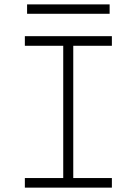

<svg xmlns="http://www.w3.org/2000/svg" viewBox="-20 -859 626 879"><path d="M93.8 0H492.2V-43.9H315.4V-649.4H492.2V-693.4H93.8V-649.4H269.5V-43.9H93.8ZM104 -795.9H481.9V-838.9H104Z"/></svg>

Font: Cascadia Code PL ExtraLight
Style: Regular
Weight: 200
Monospace: yes
Designer: Aaron Bell
Foundry: Saja Typeworks
Version: Version 2404.023